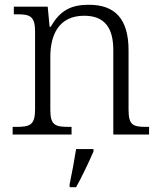

<svg xmlns="http://www.w3.org/2000/svg" viewBox="-20 -564 672 805"><path d="M33 0H280V-32H270C213 -32 191 -38 191 -102V-326C191 -414 224 -498 333 -498C423 -498 455 -442 455 -354V0H605V-32H595C537 -32 519 -39 519 -105V-353C519 -485 462 -544 353 -544C284 -544 234 -525 193 -452H188L180 -536H38V-504H53C104 -504 127 -497 127 -433V-105C127 -39 105 -32 47 -32H33ZM272 208V221H299C322 180 354 113 372 71V61H299C292 107 282 161 272 208Z"/></svg>

Font: Noto Serif Light
Style: Regular
Weight: 300
Designer: Monotype Design Team
Foundry: Monotype Imaging Inc.
Version: Version 2.013